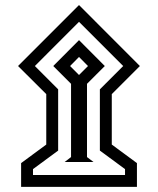

<svg xmlns="http://www.w3.org/2000/svg" viewBox="-20 -668 628 764"><path d="M51.8 -405.3 294.4 -647.9 536.6 -405.3 424.8 -293.5V-92.8L524.9 -19V75.7H64V-19L164.1 -92.8V-293.5ZM118.7 -405.3 211.4 -312.5V-68.8L111.3 4.9V28.3H477.5V4.9L377.4 -68.8V-312.5L470.2 -405.3L294.4 -581.1ZM237.3 -23.4 262.7 -43V-334.5L191.9 -405.3L294.4 -508.3L397 -405.3L326.2 -334.5V-43L352.1 -23.4ZM258.8 -405.3 294.4 -369.6 330.1 -405.3 294.4 -441.4Z"/></svg>

Font: Vazirmatn UI SemiBold
Style: Regular
Weight: 600
Designer: Saber Rastikerdar
Foundry: Saber Rastikerdar
Version: Version 33.003